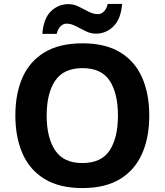

<svg xmlns="http://www.w3.org/2000/svg" viewBox="-20 -945 836 975"><path d="M738 -358Q738 -247 701.5 -164.5Q665 -82 590 -36Q515 10 398 10Q282 10 206.5 -36Q131 -82 94.5 -165Q58 -248 58 -359Q58 -470 94.5 -552Q131 -634 206.5 -679.5Q282 -725 399 -725Q515 -725 590 -679.5Q665 -634 701.5 -551.5Q738 -469 738 -358ZM217 -358Q217 -246 260 -181.5Q303 -117 398 -117Q495 -117 537 -181.5Q579 -246 579 -358Q579 -471 537 -535Q495 -599 399 -599Q303 -599 260 -535Q217 -471 217 -358ZM195 -773Q201 -851 238.5 -887.5Q276 -924 328 -924Q355 -924 380.5 -911Q406 -898 430.5 -885.5Q455 -873 478 -873Q493 -873 507 -886Q521 -899 527 -925H600Q594 -848 556 -811Q518 -774 467 -774Q441 -774 415.5 -786.5Q390 -799 365.5 -812Q341 -825 317 -825Q302 -825 288 -812Q274 -799 268 -773Z"/></svg>

Font: Noto IKEA Latin
Style: Bold
Weight: 700
Designer: Monotype Design Team
Foundry: Monotype Imaging Inc.
Version: Version 1.0